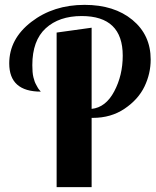

<svg xmlns="http://www.w3.org/2000/svg" viewBox="-20 -770 642 790"><path d="M18 -509Q18 -610 109 -680Q200 -750 328 -750Q450 -750 525 -688Q600 -626 600 -525Q600 -467 574.5 -414Q549 -361 493 -323Q437 -285 362 -285H357V0H213V-636L357 -656V-322Q415 -328 450 -394Q485 -460 485 -541Q485 -704 316 -704Q223 -704 168 -653.5Q113 -603 113 -502Q113 -487 114 -474.5Q115 -462 117.5 -452Q120 -442 122.5 -435Q125 -428 129 -421L135 -410Q137 -406 142 -400Q147 -394 148 -393Q18 -393 18 -509Z"/></svg>

Font: Lobster Two
Style: Bold
Weight: 700
Designer: Pablo Impallari
Foundry: Pablo Impallari. www.impallari.com
Version: Version 1.006